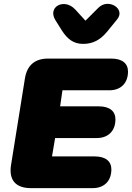

<svg xmlns="http://www.w3.org/2000/svg" viewBox="-20 -973 682 993"><path d="M140 0H459C519 0 556 -37 556 -97C556 -139 526 -164 470 -164H249L265 -259H480C540 -259 577 -296 577 -356C577 -398 547 -423 491 -423H291L303 -506H545C605 -506 642 -543 642 -603C642 -645 612 -670 556 -670H228C160 -670 120 -635 109 -568L37 -119C25 -42 61 0 140 0ZM410 -746C460 -746 498 -766 533 -808L586 -873C631 -928 540 -984 489 -933L422 -866L369 -924C313 -985 223 -938 267 -868L299 -817C328 -771 360 -746 410 -746Z"/></svg>

Font: SN Pro Black
Style: Italic
Weight: 900
Italic angle: -9°
Designer: Tobias Whetton
Foundry: Supernotes
Version: Version 1.001;Glyphs 3.2 (3249)